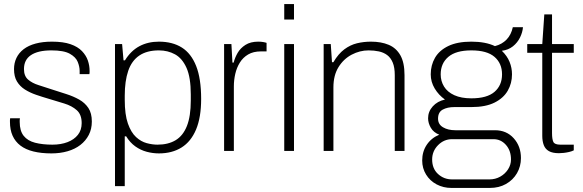

<svg xmlns="http://www.w3.org/2000/svg" viewBox="-20 -743 2870 945"><path d="M233 12Q183 12 144.5 2.5Q106 -7 80.5 -26.5Q55 -46 42 -75Q29 -104 29 -143Q29 -147 29 -152Q29 -157 30 -161H78Q77 -155 77 -151Q77 -147 77 -143Q77 -99 96.5 -74.5Q116 -50 152.5 -40.5Q189 -31 238 -31Q280 -31 312.5 -43.5Q345 -56 363.5 -79.5Q382 -103 382 -137Q382 -179 358 -200.5Q334 -222 296.5 -233.5Q259 -245 219 -257Q188 -266 157.5 -276.5Q127 -287 102.5 -302.5Q78 -318 63.5 -342Q49 -366 49 -403Q49 -433 61 -458Q73 -483 96.5 -501Q120 -519 155 -528.5Q190 -538 236 -538Q291 -538 327 -525.5Q363 -513 383.5 -491.5Q404 -470 412.5 -445Q421 -420 421 -394Q421 -391 421 -387Q421 -383 420 -378H372V-394Q372 -415 362.5 -438.5Q353 -462 323.5 -478.5Q294 -495 233 -495Q199 -495 174 -489Q149 -483 132 -471.5Q115 -460 106.5 -443Q98 -426 98 -403Q98 -369 118 -351.5Q138 -334 170 -324Q202 -314 238 -302Q272 -291 306.5 -280Q341 -269 369.5 -253Q398 -237 415 -211.5Q432 -186 432 -145Q432 -108 417 -79Q402 -50 375.5 -29.5Q349 -9 312.5 1.5Q276 12 233 12Z M546 173V-526H581L588 -446H595Q624 -493 666 -515.5Q708 -538 762 -538Q829 -538 875 -509Q921 -480 945.5 -418Q970 -356 970 -256Q970 -165 945 -105.5Q920 -46 873.5 -17Q827 12 762 12Q732 12 702 4Q672 -4 646 -22.5Q620 -41 601 -72H594V173ZM755 -31Q808 -31 844.5 -53Q881 -75 900 -123Q919 -171 919 -248V-278Q919 -362 898 -409Q877 -456 841.5 -475.5Q806 -495 762 -495Q703 -495 665.5 -469.5Q628 -444 611 -394Q594 -344 594 -272V-252Q594 -179 609.5 -135Q625 -91 649.5 -68.5Q674 -46 702 -38.5Q730 -31 755 -31Z M1083 0V-526H1119L1124 -435H1130Q1136 -459 1149.5 -482.5Q1163 -506 1188 -522Q1213 -538 1251 -538Q1265 -538 1276 -536Q1287 -534 1292 -532V-490H1264Q1227 -490 1201.5 -475Q1176 -460 1160.5 -435Q1145 -410 1138 -379.5Q1131 -349 1131 -318V0Z M1379 -647V-723H1427V-647ZM1379 0V-526H1427V0Z M1573 0V-526H1608L1614 -437H1621Q1645 -478 1674.5 -500Q1704 -522 1737 -530Q1770 -538 1806 -538Q1856 -538 1893 -522.5Q1930 -507 1950.5 -471Q1971 -435 1971 -373V0H1923V-373Q1923 -411 1913 -435Q1903 -459 1885.5 -472Q1868 -485 1844.5 -490Q1821 -495 1794 -495Q1751 -495 1711 -474Q1671 -453 1646 -412.5Q1621 -372 1621 -313V0Z M2202 182Q2162 182 2129 164.5Q2096 147 2077 116Q2058 85 2058 47Q2058 3 2080.5 -30.5Q2103 -64 2142 -80Q2114 -91 2100.5 -114Q2087 -137 2087 -161Q2087 -194 2110 -219.5Q2133 -245 2170 -253Q2139 -275 2119.5 -307.5Q2100 -340 2100 -377Q2100 -422 2121 -458.5Q2142 -495 2186.5 -516.5Q2231 -538 2300 -538Q2335 -538 2364 -532.5Q2393 -527 2416 -516Q2451 -525 2473.5 -548.5Q2496 -572 2504 -609H2554Q2552 -584 2539.5 -558.5Q2527 -533 2504.5 -515Q2482 -497 2450 -493Q2476 -468 2488 -438.5Q2500 -409 2500 -377Q2500 -333 2479 -296.5Q2458 -260 2414 -238Q2370 -216 2300 -216H2216Q2182 -216 2159 -203.5Q2136 -191 2136 -159Q2136 -131 2160.5 -116.5Q2185 -102 2221 -102H2416Q2473 -102 2508.5 -62.5Q2544 -23 2544 35Q2544 76 2524.5 109.5Q2505 143 2470.5 162.5Q2436 182 2391 182ZM2205 140H2389Q2418 140 2442 126.5Q2466 113 2480.5 90.5Q2495 68 2495 42Q2495 -2 2470 -30Q2445 -58 2409 -58H2205Q2165 -58 2136 -28.5Q2107 1 2107 42Q2107 87 2136 113.5Q2165 140 2205 140ZM2300 -259Q2377 -259 2414 -291Q2451 -323 2451 -377Q2451 -431 2414 -463Q2377 -495 2300 -495Q2224 -495 2186.5 -463Q2149 -431 2149 -377Q2149 -344 2165.5 -317Q2182 -290 2216 -274.5Q2250 -259 2300 -259Z M2731 11Q2700 11 2682 1Q2664 -9 2656.5 -28.5Q2649 -48 2649 -74V-483H2575V-526H2649L2659 -672H2697V-526H2804V-483H2697V-88Q2697 -58 2703.5 -44.5Q2710 -31 2738 -31H2804V-3Q2794 2 2781 5Q2768 8 2755 9.5Q2742 11 2731 11Z"/></svg>

Font: Archivo SemiBold Thin
Style: Regular
Weight: 250
Version: Version 2.001